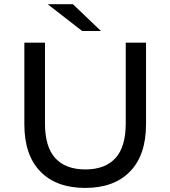

<svg xmlns="http://www.w3.org/2000/svg" viewBox="-20 -908 831 936"><path d="M98.7 -302.4V-700H199.3V-306Q199.3 -192 249.6 -137Q300 -82 396.1 -82Q492.3 -82 542.6 -137Q593 -192 593 -306V-700H691.9V-302.4Q691.9 -152.1 614 -72Q536.1 8.1 395.3 8.1Q254.4 8.1 176.6 -72Q98.7 -152.1 98.7 -302.4ZM212.3 -887.6H335.4L472 -757H380.3Z"/></svg>

Font: iiserrat Thin
Style: Regular
Weight: 100
Designer: Akira Ohta
Foundry: Akira Ohta
Version: Version 1.200;Glyphs 3.3.1 (3343)